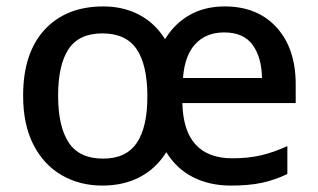

<svg xmlns="http://www.w3.org/2000/svg" viewBox="-20 -568 991 598"><path d="M680 -548Q782 -548 841.5 -482.5Q901 -417 901 -305V-247H548Q552 -75 704 -75Q754 -75 794 -84.5Q834 -94 875 -113V-26Q835 -7 795 1.5Q755 10 699 10Q633 10 581.5 -16Q530 -42 498 -94Q466 -43 415.5 -16.5Q365 10 299 10Q228 10 172 -22.5Q116 -55 84 -117.5Q52 -180 52 -270Q52 -403 119 -475.5Q186 -548 302 -548Q364 -548 413.5 -522Q463 -496 494 -446Q524 -495 571 -521.5Q618 -548 680 -548ZM678 -467Q622 -467 588.5 -431Q555 -395 550 -325H796Q795 -389 767 -428Q739 -467 678 -467ZM299 -464Q226 -464 193.5 -415Q161 -366 161 -270Q161 -174 194 -124Q227 -74 301 -74Q373 -74 406 -123Q439 -172 439 -267Q439 -366 405.5 -415Q372 -464 299 -464Z"/></svg>

Font: Noto Sans Syriac Medium
Style: Regular
Weight: 500
Designer: Patrick Giasson and the Monotype Design Team
Foundry: Monotype Imaging Inc.
Version: Version 3.000; ttfautohint (v1.8.4.7-5d5b)